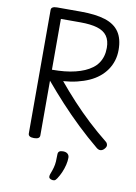

<svg xmlns="http://www.w3.org/2000/svg" viewBox="-129 -1064 1020 1444"><g transform="rotate(10 381.0 -341.5)"><path d="M185 14Q163 14 152 7Q141 0 141 -14V-957Q141 -971 152.5 -977.5Q164 -984 186 -984H367Q480 -984 553 -961Q626 -938 661.5 -886Q697 -834 697 -749Q697 -705 685 -666.5Q673 -628 650.5 -595.5Q628 -563 596 -537Q564 -511 523 -492.5Q482 -474 432.5 -462Q383 -450 327 -446Q384 -377 447 -309Q510 -241 578.5 -177Q647 -113 721 -54Q732 -46 735 -30.5Q738 -15 719 4Q706 16 692 16.5Q678 17 663 5Q583 -61 507 -133.5Q431 -206 361.5 -281.5Q292 -357 229 -432V-14Q229 0 218 7Q207 14 185 14ZM229 -516Q280 -516 324 -520.5Q368 -525 406.5 -534.5Q445 -544 476 -557.5Q507 -571 532 -589.5Q557 -608 573.5 -632Q590 -656 598.5 -685Q607 -714 607 -749Q607 -805 582.5 -839.5Q558 -874 507 -889Q456 -904 379 -904H229ZM365 298Q353 293 350 284.5Q347 276 352 261Q364 230 370.5 206.5Q377 183 378.5 159Q380 135 380 105Q380 88 389.5 81Q399 74 418 74Q441 74 453.5 85Q466 96 466 115Q466 140 459 169.5Q452 199 439.5 228Q427 257 411 281Q401 297 391 300Q381 303 365 298Z"/></g></svg>

Font: Playwrite PL
Style: Regular
Weight: 400
Designer: Veronika Burian, José Scaglione
Foundry: TypeTogether
Version: Version 1.002